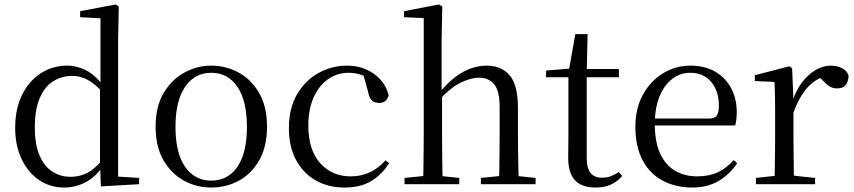

<svg xmlns="http://www.w3.org/2000/svg" viewBox="-20 -825 3827 860"><path d="M267 15Q204 15 154.5 -19Q105 -53 76.5 -113Q48 -173 48 -252Q48 -338 79 -400.5Q110 -463 163 -497Q216 -531 281 -531Q325 -531 366.5 -509.5Q408 -488 444 -438H453L441 -411Q405 -450 372.5 -467.5Q340 -485 303 -485Q257 -485 219 -461.5Q181 -438 158.5 -387Q136 -336 136 -254Q136 -178 157 -129Q178 -80 214.5 -56.5Q251 -33 296 -33Q337 -33 371 -50.5Q405 -68 439 -110L452 -82H442Q409 -33 364 -9Q319 15 267 15ZM432 10 428 -89V-92V-431L430 -440V-743L339 -748V-775L498 -805L512 -796L509 -644V-34L603 -28V0Z M926 15Q860 15 803.5 -16Q747 -47 712 -107.5Q677 -168 677 -258Q677 -348 713 -408.5Q749 -469 806 -500Q863 -531 926 -531Q991 -531 1048 -500.5Q1105 -470 1140.5 -409Q1176 -348 1176 -258Q1176 -168 1141 -107Q1106 -46 1049.5 -15.5Q993 15 926 15ZM926 -16Q1001 -16 1043.5 -78Q1086 -140 1086 -257Q1086 -373 1043.5 -436Q1001 -499 926 -499Q852 -499 809 -436Q766 -373 766 -257Q766 -140 809 -78Q852 -16 926 -16Z M1523 15Q1450 15 1394 -17Q1338 -49 1306 -108.5Q1274 -168 1274 -251Q1274 -341 1311 -403.5Q1348 -466 1407.5 -498.5Q1467 -531 1536 -531Q1581 -531 1619 -514.5Q1657 -498 1683.5 -469Q1710 -440 1721 -399Q1712 -364 1679 -364Q1658 -364 1645.5 -375.5Q1633 -387 1629 -413L1604 -502L1654 -462Q1623 -482 1596 -490.5Q1569 -499 1541 -499Q1490 -499 1449 -470Q1408 -441 1384.5 -388Q1361 -335 1361 -262Q1361 -154 1414 -94.5Q1467 -35 1551 -35Q1596 -35 1635 -52.5Q1674 -70 1707 -107L1723 -94Q1690 -42 1642 -13.5Q1594 15 1523 15Z M1792 0V-28L1901 -39H1934L2037 -28V0ZM1875 0Q1876 -24 1876.5 -65Q1877 -106 1877.5 -150.5Q1878 -195 1878 -229V-744L1790 -748V-775L1946 -805L1961 -796L1958 -641V-412L1960 -399V-229Q1960 -195 1960.5 -150.5Q1961 -106 1961.5 -65Q1962 -24 1963 0ZM2134 0V-28L2242 -39H2274L2379 -28V0ZM2215 0Q2216 -24 2216.5 -64.5Q2217 -105 2217.5 -149.5Q2218 -194 2218 -229V-344Q2218 -418 2193.5 -447.5Q2169 -477 2125 -477Q2090 -477 2044 -455Q1998 -433 1943 -373L1924 -407H1946Q1999 -472 2052 -501.5Q2105 -531 2160 -531Q2226 -531 2263 -487.5Q2300 -444 2300 -341V-229Q2300 -194 2300.5 -149.5Q2301 -105 2302 -64.5Q2303 -24 2304 0Z M2567 -479V-516H2752V-479ZM2648 15Q2585 15 2555 -18Q2525 -51 2525 -118Q2525 -142 2525.5 -161Q2526 -180 2526 -207V-479H2426V-509L2547 -519L2527 -504L2557 -672H2612L2608 -501V-489V-118Q2608 -71 2625.5 -50Q2643 -29 2676 -29Q2698 -29 2715 -35.5Q2732 -42 2752 -54L2767 -37Q2746 -12 2717 1.5Q2688 15 2648 15Z M3081 15Q3008 15 2950 -15Q2892 -45 2859 -106Q2826 -167 2826 -257Q2826 -341 2860.5 -402.5Q2895 -464 2951 -497.5Q3007 -531 3073 -531Q3138 -531 3184.5 -503.5Q3231 -476 3255.5 -429Q3280 -382 3280 -323Q3280 -287 3273 -263H2865V-294H3155Q3182 -294 3191 -308Q3200 -322 3200 -352Q3200 -416 3166 -457.5Q3132 -499 3071 -499Q3027 -499 2991 -471.5Q2955 -444 2934 -392.5Q2913 -341 2913 -269Q2913 -188 2937.5 -136Q2962 -84 3005 -59.5Q3048 -35 3103 -35Q3156 -35 3195.5 -53.5Q3235 -72 3266 -108L3282 -94Q3249 -44 3199 -14.5Q3149 15 3081 15Z M3366 0V-28L3477 -40H3518L3631 -28V0ZM3449 0Q3450 -24 3450.5 -65Q3451 -106 3451.5 -150.5Q3452 -195 3452 -229V-289Q3452 -341 3451.5 -381Q3451 -421 3449 -458L3361 -462V-488L3515 -528L3528 -520L3534 -379V-378V-229Q3534 -195 3534.5 -150.5Q3535 -106 3535.5 -65Q3536 -24 3537 0ZM3533 -319 3512 -371H3530Q3545 -420 3572 -455.5Q3599 -491 3632.5 -511Q3666 -531 3701 -531Q3730 -531 3752 -519.5Q3774 -508 3781 -486Q3780 -459 3768 -444Q3756 -429 3729 -429Q3710 -429 3695 -438.5Q3680 -448 3663 -467L3640 -489L3685 -487Q3633 -473 3596.5 -432.5Q3560 -392 3533 -319Z"/></svg>

Font: Noto Serif JP ExtraLight
Style: Regular
Weight: 400
Version: Version 2.003-H1;hotconv 1.1.1;makeotfexe 2.6.0